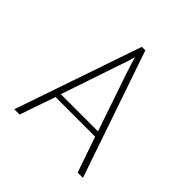

<svg xmlns="http://www.w3.org/2000/svg" viewBox="-183 -851 1001 1001"><g transform="rotate(45 318.0 -350.0)"><path d="M65 0 305 -700H331L571 0H532L464 -197H172L104 0ZM181 -227H455L353 -526Q350.5 -533 343.5 -554.2Q336.5 -575.5 329 -599Q321.5 -622.5 318 -637Q314.5 -622.5 306.8 -599Q299 -575.5 291.8 -554.2Q284.5 -533 282 -526Z"/></g></svg>

Font: Overpass Thin
Style: Regular
Weight: 250
Designer: Delve Withrington, Dave Bailey, Thomas Jockin
Foundry: Delve Fonts LLC
Version: Version 4.000